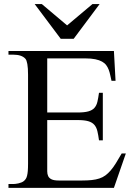

<svg xmlns="http://www.w3.org/2000/svg" viewBox="-20 -909 651 929"><path d="M531.2 0H21V-18.6H43.9Q48.3 -18.6 54.9 -19.3Q61.5 -20 69.1 -21.7Q76.7 -23.4 84 -26.4Q91.3 -29.3 96.2 -33.7Q101.1 -38.1 104.7 -43.5Q108.4 -48.8 110.8 -58.1Q113.3 -67.4 114.5 -81.5Q115.7 -95.7 115.7 -117.7V-547.4Q115.7 -579.6 112.3 -598.9Q108.9 -618.2 103 -624.5Q85.4 -644.5 43.9 -644.5H21V-662.1H531.2L539.1 -518.1H519.5Q516.1 -532.2 513.4 -545.7Q510.7 -559.1 506.1 -571.3Q501.5 -583.5 494.1 -593.5Q486.8 -603.5 473.9 -610.8Q460.9 -618.2 441.2 -622.3Q421.4 -626.5 392.1 -626.5H208.5V-364.7H354.5Q388.2 -364.7 407.5 -370.1Q426.8 -375.5 437 -387.2Q447.3 -398.9 451.4 -417Q455.6 -435.1 459 -460H477.5V-230H459Q455.6 -255.9 451.2 -274.4Q446.8 -293 436.5 -304.9Q426.3 -316.9 407.2 -322.5Q388.2 -328.1 354.5 -328.1H208.5V-80.1Q208.5 -66.9 213.1 -56.9Q217.8 -46.9 229.5 -41.3Q241.2 -35.6 264.6 -35.6H376.5Q403.3 -35.6 423.8 -37.8Q444.3 -40 460.7 -45.4Q477.1 -50.8 490 -60.3Q502.9 -69.8 515.4 -84.2Q527.8 -98.6 540.5 -118.9Q553.2 -139.2 568.8 -166.5H588.9ZM336.4 -721.2H273.9L147.9 -889.2H182.6L304.7 -786.1L427.2 -889.2H461.9Z"/></svg>

Font: Doulos SIL Phon
Style: Regular
Weight: 400
Designer: Walt Agee, Victor Gaultney, Peter Martin, Debbi Hosken, Becca Hirsbrunner
Foundry: SIL International
Version: Version 5.000